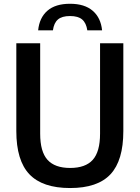

<svg xmlns="http://www.w3.org/2000/svg" viewBox="-20 -964 724 994"><path d="M343 9.5Q200 9.5 132.2 -61.8Q64.5 -133 64.5 -285.5V-740H188V-272Q188 -178.5 226 -136.5Q264 -94.5 343 -94.5Q422.5 -94.5 460.2 -136.5Q498 -178.5 498 -272V-740H618.5V-285.5Q618.5 -133 552 -61.8Q485.5 9.5 343 9.5ZM177.5 -807Q184 -872.5 225.5 -908.5Q267 -944.5 342.5 -944.5Q418 -944.5 460 -908.2Q502 -872 508.5 -807H432Q426.5 -845 405.5 -863Q384.5 -881 342.5 -881Q300.5 -881 279.8 -863Q259 -845 254 -807Z"/></svg>

Font: Encode Sans Semi Condensed SemiBold
Style: Regular
Weight: 600
Width: 4
Designer: Multiple Designers
Foundry: Impallari Type
Version: Version 3.000; ttfautohint (v1.8.3) -l 8 -r 50 -G 200 -x 14 